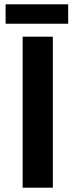

<svg xmlns="http://www.w3.org/2000/svg" viewBox="-20 -870 340 890"><path d="M6 -760V-850H296V-760ZM85 0V-700H225V0Z"/></svg>

Font: Scada
Style: Bold
Weight: 700
Designer: Jovanny Lemonad
Foundry: Jovanny Lemonad
Version: Version 4.100;PS 004.100;hotconv 1.0.88;makeotf.lib2.5.64775